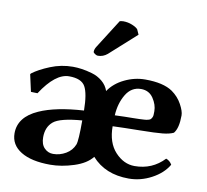

<svg xmlns="http://www.w3.org/2000/svg" viewBox="-77 -763 925 858"><g transform="rotate(10 385.5 -334.0)"><path d="M311 -210Q210.9 -202.1 181.4 -177Q151.9 -151.9 151.9 -106Q151.9 -73.7 168.5 -56.9Q185.1 -40 208 -40Q238.8 -40 265.9 -55.9Q293 -71.8 304.2 -100.1Q311 -118.2 311 -210ZM450.2 -257.8Q473.1 -258.8 496.1 -259.3Q519 -259.8 533.4 -259.8Q547.9 -259.8 562.5 -260.5Q577.1 -261.2 585 -261.7Q592.8 -262.2 600.3 -264.2Q607.9 -266.1 610.8 -268.6Q613.8 -271 616.9 -276.6Q620.1 -282.2 620.6 -288.6Q621.1 -294.9 621.1 -306.2Q621.1 -335.9 601.6 -365Q582 -394 545.9 -394Q502 -394 477.5 -353Q453.1 -312 450.2 -257.8ZM219.2 -394Q157.2 -394 92.8 -294.9L63 -295.9L45.9 -373L48.8 -377Q77.6 -398.9 126.7 -418.9Q175.8 -439 229 -439Q248 -439 269 -436Q290 -433.1 316.4 -425.5Q342.8 -418 363.8 -400.4Q384.8 -382.8 393.1 -357.9Q418 -395 463.4 -417Q508.8 -439 557.1 -439Q639.2 -439 681.2 -410.2Q710.9 -389.2 727.5 -358.6Q744.1 -328.1 744.1 -309.1Q744.1 -251 724.1 -227.1Q706.1 -218.3 675 -215.1Q644 -211.9 571 -210.9Q498 -210 449.2 -208Q449.2 -133.8 488 -91.8Q526.9 -49.8 576.2 -49.8Q656.2 -49.8 710 -106.9Q727.1 -101.1 736.8 -84Q712.9 -43 663.3 -16.6Q613.8 9.8 560.1 9.8Q453.1 9.8 392.1 -59.1Q366.2 -25.9 310.5 -8.1Q254.9 9.8 204.1 9.8Q118.2 9.8 70.6 -19.5Q22.9 -48.8 22.9 -101.1Q22.9 -175.3 109.9 -213.9Q184.1 -247.1 311 -254.9Q310.1 -332 292.7 -363Q275.4 -394 219.2 -394ZM398.9 -675.8Q404.8 -677.7 415 -678.2Q436 -678.2 455.6 -670.2Q475.1 -662.1 481.9 -653.8L492.2 -630.9L372.1 -522.9Q353 -506.8 329.1 -506.8Q323.2 -506.8 315.7 -512Q308.1 -517.1 308.1 -521Q308.1 -533.2 315.9 -544.9Z"/></g></svg>

Font: Linux Biolinum O
Style: Bold
Weight: 700
Designer: Philipp H. Poll
Foundry: Philipp H. Poll
Version: Version 1.3.2